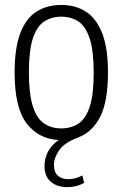

<svg xmlns="http://www.w3.org/2000/svg" viewBox="-20 -570 507 794"><path d="M259.5 204Q216 204 190 181.5Q164 159 164 116.5Q164 85.5 178.2 57.8Q192.5 30 222.5 9Q139 4.5 89.8 -60Q40.5 -124.5 40.5 -270Q40.5 -371.5 64 -433Q87.5 -494.5 131 -522Q174.5 -549.5 233.5 -549.5Q292 -549.5 335.2 -521.8Q378.5 -494 402.5 -432.8Q426.5 -371.5 426.5 -270.5Q426.5 -149.5 394 -86.5Q361.5 -23.5 302.5 -1Q246.5 20 224.8 51.2Q203 82.5 203 112Q203 142 219.2 156.5Q235.5 171 262.5 171Q292 171 320.5 155.5L328 186Q297.5 204 259.5 204ZM233.5 -39Q274.5 -39 304.8 -59.2Q335 -79.5 351.2 -129.2Q367.5 -179 367.5 -268.5Q367.5 -359.5 351 -410.2Q334.5 -461 304.5 -481Q274.5 -501 233.5 -501Q192.5 -501 162.5 -481Q132.5 -461 116 -411.2Q99.5 -361.5 99.5 -272Q99.5 -181 115.8 -130.5Q132 -80 162.2 -59.5Q192.5 -39 233.5 -39Z"/></svg>

Font: Encode Sans Cnd Lt
Style: Regular
Weight: 300
Width: 3
Designer: Multiple Designers
Foundry: Impallari Type
Version: Version 3.002; ttfautohint (v1.8.3) -l 8 -r 50 -G 200 -x 14 